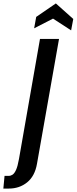

<svg xmlns="http://www.w3.org/2000/svg" viewBox="-90 -927 448 1119"><path d="M-70.5 172 -63.5 98H-39Q-27.5 98 -16.8 91Q-6 84 3.5 63.2Q13 42.5 20.5 0L143 -700H254L125.5 28Q113 99.5 68.2 135.8Q23.5 172 -38.5 172ZM324.5 -750 219 -818.5 109 -762 121 -828.5 235.5 -907 337 -816.5Z"/></svg>

Font: Cabin Condensed SemiBold
Style: Italic
Weight: 600
Width: 3
Italic angle: -10°
Designer: Pablo Impallari
Foundry: Pablo Impallari. http://www.impallari.com Igino Marini. http://www.ikern.com
Version: Version 3.001; ttfautohint (v1.8.3)